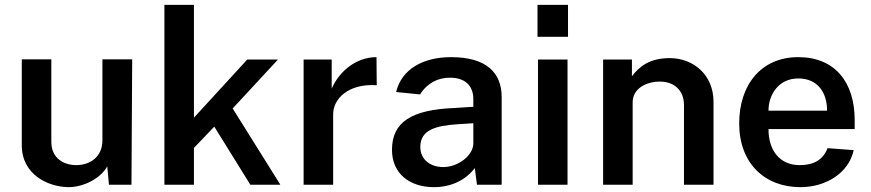

<svg xmlns="http://www.w3.org/2000/svg" viewBox="-20 -763 3596 793"><path d="M263 10C325 10 396 -26 423 -76L430 0H523L526 -518H403V-181C402 -116 353 -81 295 -81C245 -81 192 -108 192 -177V-518H70V-163C70 -42 178 9 263 10Z M1138 0 941 -315 1128 -517H1001L781 -277V-743H659V0H781V-152L865 -240L1014 0Z M1234 0H1356V-292C1356 -353 1417 -419 1536 -411L1535 -527C1452 -527 1382 -470 1350 -397V-517H1234Z M1772 10C1845 10 1904 -20 1941 -69L1950 0H2052V-362C2052 -462 1990 -527 1843 -527C1728 -527 1639 -478 1616 -383L1715 -373C1745 -421 1790 -442 1837 -442C1899 -443 1935 -410 1935 -354V-322L1858 -317C1678 -310 1599 -258 1599 -144C1599 -46 1672 10 1772 10ZM1811 -73C1757 -73 1716 -104 1716 -156C1716 -226 1778 -244 1872 -250L1935 -254V-171C1935 -121 1872 -73 1811 -73Z M2326 -743H2200V-611H2326ZM2324 -517H2202V0H2324Z M2471 0H2593V-340C2593 -397 2648 -426 2706 -426C2763 -426 2805 -391 2805 -329V0H2927V-342C2927 -456 2842 -523 2746 -523C2663 -523 2620 -488 2590 -448V-517H2471Z M3154 -230H3510V-267C3510 -423 3429 -527 3277 -527C3123 -527 3033 -412 3033 -253C3033 -90 3137 10 3286 10C3390 10 3485 -47 3506 -143L3398 -151C3379 -102 3340 -81 3283 -81C3200 -81 3154 -142 3154 -230ZM3154 -306C3154 -372 3196 -439 3277 -439C3357 -439 3396 -381 3396 -306Z"/></svg>

Font: United Sans SemiBold
Style: Regular
Weight: 600
Designer: Pablo Impallari, Rodrigo Fuenzalida (Modified by Dan O. Williams)
Version: Version 1.000;PS 001.000;hotconv 1.0.88;makeotf.lib2.5.64775